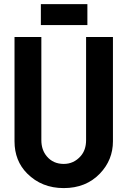

<svg xmlns="http://www.w3.org/2000/svg" viewBox="-20 -914 626 943"><path d="M180.7 -893.6H409.2V-791H180.7ZM51.3 -732.4H183.1V-225.6Q183.1 -177.7 210 -146Q241.2 -108.9 293 -108.9Q342.3 -108.9 376 -147Q402.8 -177.2 402.8 -225.6V-732.4H534.7V-220.2Q534.7 -128.4 470.7 -61.5Q402.3 9.8 293 9.8Q185.1 9.8 113.8 -61.5Q51.3 -124 51.3 -220.2Z"/></svg>

Font: Consola Mono
Style: Bold
Weight: 700
Monospace: yes
Designer: Wojciech Kalinowski "wmk69" (wmk69@o2.pl)
Foundry: Wojciech Kalinowski "wmk69" (wmk69@o2.pl)
Version: Version 2.1.0